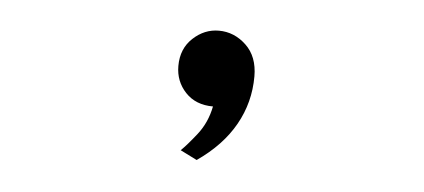

<svg xmlns="http://www.w3.org/2000/svg" viewBox="-29 -2 658 298"><g transform="rotate(5 299.5 146.5)"><path d="M285 248 259 235Q268 226.5 283 207.5Q298 188.5 303 163Q276 163 260 146Q244 129 244 105Q244 78 261.8 61.5Q279.5 45 302 45Q326 45 344.5 62.5Q363 80 363 111Q363 151.5 343.5 186.2Q324 221 285 248Z"/></g></svg>

Font: Undotted
Style: Regular
Weight: 400
Designer: Delve Withrington, Dave Bailey, Thomas Jockin
Foundry: Delve Fonts LLC
Version: Version 4.000